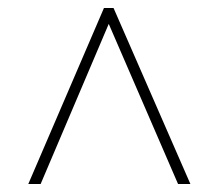

<svg xmlns="http://www.w3.org/2000/svg" viewBox="-20 -734 550 482"><path d="M51 -272H82L253 -674L427 -272H458L265 -714H241Z"/></svg>

Font: Noto Serif Tamil SemiCondensed Thin
Style: Regular
Weight: 100
Width: 4
Designer: Indian Type Foundry, Tom Grace, and the Monotype Design Team
Foundry: Monotype Imaging Inc.
Version: Version 2.004